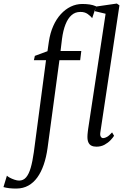

<svg xmlns="http://www.w3.org/2000/svg" viewBox="-132 -838 741 1110"><path d="M150.5 -597.5Q158 -647.5 175.8 -687.5Q193.5 -727.5 219.5 -756Q245.5 -784.5 277.2 -799.8Q309 -815 344 -815Q366 -815 385.8 -812.2Q405.5 -809.5 423.5 -801.5L401 -733Q392.5 -744.5 375 -757Q357.5 -769.5 332 -769Q303 -769 281.8 -750.5Q260.5 -732 246.8 -697.2Q233 -662.5 226.5 -613.5L218 -543H338L331.5 -490H211.5L143 17.5Q135.5 71.5 120.5 114.8Q105.5 158 83.5 188.2Q61.5 218.5 31.8 235Q2 251.5 -35 252Q-58.5 252.5 -78.8 250Q-99 247.5 -112 243.5L-92 177.5Q-88.5 182 -76.2 188.8Q-64 195.5 -48.5 200.8Q-33 206 -21.5 206Q3 206 19 187.2Q35 168.5 45.5 132.2Q56 96 63.5 42.5L134 -490H64L69.5 -515L142.5 -542ZM448 -72Q445.5 -56 450.8 -47.8Q456 -39.5 464 -39.5Q474 -39.5 486.5 -46.5Q499 -53.5 516 -72.5L527.5 -53Q521.5 -43 507.5 -28Q493.5 -13 472.8 -1.5Q452 10 425.5 10Q408.5 10 396.8 4.2Q385 -1.5 379 -14.8Q373 -28 373.5 -49.5Q373.5 -53.5 374 -60.5Q374.5 -67.5 375.5 -75.8Q376.5 -84 377.5 -91.5L478.5 -758.5L416 -773.5L422.5 -800L543.5 -817.5L558.5 -807Z"/></svg>

Font: Merriweather 60pt Light
Style: Italic
Weight: 300
Italic angle: -7.8°
Version: Version 2.101